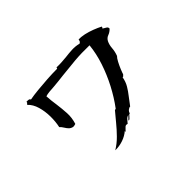

<svg xmlns="http://www.w3.org/2000/svg" viewBox="-120 -920 1240 1240"><g transform="rotate(-45 500.0 -300.0)"><path d="M870 -546Q854 -529 834.5 -522Q815 -515 805 -496Q794 -474 792 -445Q790 -416 779 -387Q769 -378 757 -355Q745 -332 735.5 -309Q726 -286 723 -275Q721 -274 718 -270Q716 -267 714 -265.5Q712 -264 707 -264Q701 -229 684.5 -201.5Q668 -174 648 -149Q628 -124 608 -96Q598 -96 588 -87.5Q578 -79 575 -66Q571 -67 567 -63Q563 -59 559 -54Q553 -47 547.5 -42Q542 -37 536 -40Q541 -45 551 -55.5Q561 -66 561 -66Q545 -62 535 -49Q525 -36 517 -28Q504 -33 495.5 -25.5Q487 -18 480 -10Q475 -4 473 -2Q469 -4 471 -7Q473 -10 473 -10Q447 13 411.5 25Q376 37 340 36Q378 13 410 -19.5Q442 -52 470 -86.5Q498 -121 522 -149L532 -152Q576 -211 611.5 -279Q647 -347 671 -419Q695 -491 702 -561Q630 -563 566.5 -557.5Q503 -552 443 -545Q419 -542 396 -539.5Q373 -537 349 -535Q329 -534 307.5 -532Q286 -530 272 -525Q273 -504 275.5 -482.5Q278 -461 281 -441Q287 -397 289.5 -354Q292 -311 278 -267Q262 -261 250.5 -264Q239 -267 230 -275Q219 -286 210 -301Q201 -316 190 -326Q199 -367 198.5 -414.5Q198 -462 185.5 -505Q173 -548 146 -573Q146 -578 151 -580Q153 -582 155 -584Q157 -586 155 -591Q166 -592 175 -590.5Q184 -589 187 -581Q219 -587 263.5 -591.5Q308 -596 356 -599Q404 -602 443 -602Q449 -601 449 -607Q449 -611 452 -611Q475 -610 497.5 -611.5Q520 -613 541 -615Q572 -619 602.5 -620.5Q633 -622 664 -614Q670 -617 674 -622Q678 -627 678 -637Q701 -639 730.5 -632.5Q760 -626 790 -614.5Q820 -603 843 -591Q844 -587 841 -583Q838 -581 838 -578Q840 -577 843 -575Q853 -570 862 -563.5Q871 -557 870 -546Z"/></g></svg>

Font: Yuji Syuku
Style: Regular
Weight: 400
Designer: Kataoka Yuji
Foundry: Kinuta Font Factory
Version: Version 3.002